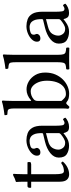

<svg xmlns="http://www.w3.org/2000/svg" viewBox="616 -1364 750 2023"><g transform="rotate(-90 991.5 -353.0)"><path d="M42 -439H88Q88 -481 87.5 -503Q87 -525 86.5 -534.5Q86 -544 85.5 -547.5Q85 -551 85 -555Q85 -560 91.5 -563Q98 -566 107 -568Q117 -571 125 -574.5Q133 -578 141 -583Q155 -591 163 -591Q171 -591 171 -583Q171 -583 169 -555Q167 -527 167 -478V-439H287Q295 -439 295 -433V-413Q295 -406 287 -403Q279 -400 271 -400H167V-147Q167 -101 173.5 -78Q180 -55 200 -55Q220 -55 241.5 -61.5Q263 -68 282 -83Q297 -83 300 -66Q271 -33 235.5 -16.5Q200 0 165 0Q131 0 109.5 -23Q88 -46 88 -99V-400H29Q24 -400 24 -406V-419Q24 -425 28 -432Q32 -439 42 -439Z M436 -375Q436 -359 440 -355Q444 -351 444 -337Q444 -327 431.5 -315Q419 -303 396 -303Q362 -303 362 -339Q362 -368 386 -393Q410 -418 447.5 -434Q485 -450 526 -450Q563 -450 598 -437.5Q633 -425 655.5 -388.5Q678 -352 678 -281V-134Q678 -100 682 -74.5Q686 -49 708 -49Q717 -49 728 -55Q739 -61 744 -65Q753 -60 757 -53.5Q761 -47 762 -38Q746 -23 720.5 -12Q695 -1 666 -1Q629 -1 617 -18.5Q605 -36 600 -59H598L578 -43Q545 -18 519.5 -9.5Q494 -1 468 -1Q416 -1 379 -24.5Q342 -48 342 -109Q342 -160 389 -198Q436 -236 508 -254L594 -275Q596 -276 598 -279Q600 -282 600 -287Q600 -344 586.5 -371.5Q573 -399 554 -408Q535 -417 518 -417Q490 -417 463 -408Q436 -399 436 -375ZM600 -244 520 -223Q465 -209 445.5 -178Q426 -147 426 -113Q426 -90 443.5 -66Q461 -42 498 -42Q519 -42 543 -56Q567 -70 586 -86Q592 -91 596 -96.5Q600 -102 600 -112Z M949 -404Q972 -425 1000.5 -437Q1029 -449 1061 -449Q1105 -449 1145.5 -425Q1186 -401 1212 -357Q1238 -313 1238 -252Q1238 -192 1218 -145.5Q1198 -99 1165.5 -66.5Q1133 -34 1094 -17Q1055 0 1017 0Q990 0 968 -5Q946 -10 929 -25Q920 -31 916 -31Q910 -31 901 -22Q896 -15 889.5 -9Q883 -3 878 2Q869 2 864.5 -1Q860 -4 856 -10Q858 -21 859 -36.5Q860 -52 860 -81V-569Q860 -611 855 -627.5Q850 -644 836 -647Q822 -650 796 -651Q792 -654 790.5 -661Q789 -668 789 -674Q789 -679 790 -681Q810 -683 838 -687.5Q866 -692 892 -697.5Q918 -703 930 -708Q943 -708 943 -698Q943 -698 941 -670Q939 -642 939 -593V-409Q939 -395 949 -404ZM956 -373Q939 -359 939 -331V-81Q954 -62 971 -48Q988 -34 1011 -34Q1059 -34 1090 -60.5Q1121 -87 1136.5 -132Q1152 -177 1152 -234Q1152 -283 1137 -321.5Q1122 -360 1097 -382.5Q1072 -405 1041 -405Q1019 -405 997.5 -397.5Q976 -390 956 -373Z M1347 -122V-559Q1347 -597 1343 -613.5Q1339 -630 1325.5 -634.5Q1312 -639 1283 -641Q1279 -644 1277.5 -650.5Q1276 -657 1276 -663Q1276 -669 1277 -671Q1297 -673 1325 -677.5Q1353 -682 1378.5 -687.5Q1404 -693 1417 -698Q1429 -698 1429 -688Q1429 -688 1427 -660Q1425 -632 1425 -583V-122Q1425 -81 1430.5 -62Q1436 -43 1451.5 -38Q1467 -33 1497 -31Q1502 -27 1502 -14Q1502 -2 1497 2Q1473 1 1445 0.5Q1417 0 1387 0Q1357 0 1329 0.5Q1301 1 1275 2Q1270 -2 1270 -14Q1270 -27 1275 -31Q1305 -33 1320.5 -38Q1336 -43 1341.5 -62Q1347 -81 1347 -122Z M1637 -375Q1637 -359 1641 -355Q1645 -351 1645 -337Q1645 -327 1632.5 -315Q1620 -303 1597 -303Q1563 -303 1563 -339Q1563 -368 1587 -393Q1611 -418 1648.5 -434Q1686 -450 1727 -450Q1764 -450 1799 -437.5Q1834 -425 1856.5 -388.5Q1879 -352 1879 -281V-134Q1879 -100 1883 -74.5Q1887 -49 1909 -49Q1918 -49 1929 -55Q1940 -61 1945 -65Q1954 -60 1958 -53.5Q1962 -47 1963 -38Q1947 -23 1921.5 -12Q1896 -1 1867 -1Q1830 -1 1818 -18.5Q1806 -36 1801 -59H1799L1779 -43Q1746 -18 1720.5 -9.5Q1695 -1 1669 -1Q1617 -1 1580 -24.5Q1543 -48 1543 -109Q1543 -160 1590 -198Q1637 -236 1709 -254L1795 -275Q1797 -276 1799 -279Q1801 -282 1801 -287Q1801 -344 1787.5 -371.5Q1774 -399 1755 -408Q1736 -417 1719 -417Q1691 -417 1664 -408Q1637 -399 1637 -375ZM1801 -244 1721 -223Q1666 -209 1646.5 -178Q1627 -147 1627 -113Q1627 -90 1644.5 -66Q1662 -42 1699 -42Q1720 -42 1744 -56Q1768 -70 1787 -86Q1793 -91 1797 -96.5Q1801 -102 1801 -112Z"/></g></svg>

Font: Ponomar
Style: Regular
Weight: 400
Version: Version 1.301; ttfautohint (v1.8.4.7-5d5b)